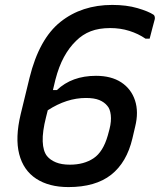

<svg xmlns="http://www.w3.org/2000/svg" viewBox="-20 -740 649 780"><path d="M436 -720Q494 -720 538.5 -707Q583 -694 604 -680Q610 -675 609 -663Q605 -648 599 -625.5Q593 -603 588 -583H571Q542 -603 505.5 -614.5Q469 -626 428 -626Q382 -626 348.5 -613Q315 -600 289 -574Q261 -547 240 -508.5Q219 -470 205 -416L195 -374H211Q272 -432 370 -432Q432 -432 472.5 -405.5Q513 -379 528.5 -332Q544 -285 529 -225L518 -178Q495 -80 431.5 -30Q368 20 258 20Q179 20 127 -14Q75 -48 58 -114Q41 -180 64 -276L100 -424Q139 -582 225.5 -651Q312 -720 436 -720ZM171 -106Q184 -90 207 -80.5Q230 -71 264 -71Q321 -71 360 -97Q399 -123 418 -190L425 -216Q433 -248 430 -273Q427 -298 416 -310Q404 -325 383.5 -333.5Q363 -342 329 -342Q251 -342 174 -292L167 -264Q152 -205 153.5 -165.5Q155 -126 171 -106Z"/></svg>

Font: Recursive Sn Lnr St Med
Style: Italic
Weight: 500
Italic angle: -15°
Version: Version 1.079;hotconv 1.0.112;makeotfexe 2.5.65598; ttfautoh